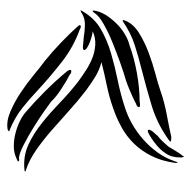

<svg xmlns="http://www.w3.org/2000/svg" viewBox="-19 -538 526 528"><g transform="rotate(-90 244.0 -274.0)"><path d="M438 -316Q437 -314 433 -315Q429 -316 426 -318Q379 -335 339 -366Q299 -397 260 -433Q237 -455 210.5 -476Q184 -497 149 -511Q147 -511 147 -512Q148 -515 152 -516Q174 -520 201 -508.5Q228 -497 253.5 -480Q279 -463 302 -444Q325 -425 340 -414Q365 -394 390.5 -369.5Q416 -345 433 -326Q435 -323 437.5 -320.5Q440 -318 438 -316ZM478 -273Q474 -256 463.5 -241Q453 -226 440 -213.5Q427 -201 412 -192.5Q397 -184 384 -181Q349 -168 307 -160.5Q265 -153 229 -153Q224 -152 219.5 -152Q215 -152 214 -153Q212 -157 216.5 -160Q221 -163 223 -163Q230 -167 241 -172Q252 -177 264 -182Q276 -187 288 -191Q300 -195 308 -197Q315 -199 338.5 -207.5Q362 -216 389.5 -227Q417 -238 441 -251.5Q465 -265 473 -278Q476 -283 478 -282Q480 -281 478 -273ZM315 -342Q313 -340 308.5 -341.5Q304 -343 303 -345Q287 -353 264 -368Q241 -383 229 -396Q224 -400 203.5 -414.5Q183 -429 158 -444.5Q133 -460 108.5 -472.5Q84 -485 71 -485Q69 -483 66.5 -484.5Q64 -486 64 -488L73 -492Q88 -499 106 -499Q124 -499 141.5 -494.5Q159 -490 174.5 -482.5Q190 -475 200 -466Q227 -443 256.5 -413.5Q286 -384 310 -355Q312 -353 314.5 -348.5Q317 -344 315 -342ZM477 -310Q458 -277 427.5 -259.5Q397 -242 361 -231.5Q325 -221 286 -213Q247 -205 211 -193Q189 -186 167 -173.5Q145 -161 125 -143.5Q105 -126 89 -104Q73 -82 64 -55Q62 -49 62 -49Q60 -49 60 -51Q60 -53 60 -55Q65 -92 79 -120Q93 -148 113 -168.5Q133 -189 158.5 -203Q184 -217 211 -226Q242 -237 274 -243.5Q306 -250 337 -258Q315 -264 297 -275Q279 -286 260 -300Q230 -323 202.5 -348Q175 -373 148.5 -396Q122 -419 95.5 -437.5Q69 -456 40 -466H38Q36 -466 37 -467Q36 -469 39 -469.5Q42 -470 44 -470Q80 -473 111 -458.5Q142 -444 170.5 -421Q199 -398 227 -371Q255 -344 285 -321Q300 -310 316.5 -299.5Q333 -289 350 -282.5Q367 -276 385.5 -275Q404 -274 422 -282Q413 -283 403.5 -286Q394 -289 386 -292.5Q378 -296 373.5 -300Q369 -304 371 -307Q373 -310 385.5 -308.5Q398 -307 403 -307Q421 -304 438.5 -303.5Q456 -303 470 -311Q472 -313 477 -315Q482 -317 477 -310ZM453 -199Q453 -198 452.5 -197Q452 -196 452 -195Q451 -193 451 -192Q442 -170 417 -154.5Q392 -139 362.5 -128Q333 -117 304.5 -109.5Q276 -102 259 -96Q228 -85 193 -78.5Q158 -72 132 -66Q122 -66 119 -67Q119 -70 122.5 -72.5Q126 -75 129 -77Q171 -106 219.5 -120.5Q268 -135 319 -148Q351 -156 384 -166.5Q417 -177 449 -199Q453 -200 453 -199ZM151 -129Q152 -127 150 -123Q148 -119 145 -115.5Q142 -112 139 -109Q136 -106 136 -105Q126 -97 119 -89.5Q112 -82 105 -74Q98 -63 92 -52.5Q86 -42 79 -34Q79 -32 77 -31Q75 -30 77 -32Q75 -34 75 -39V-42Q75 -53 78 -64.5Q81 -76 95 -93Q100 -99 109 -106.5Q118 -114 127 -120Q136 -126 142.5 -129Q149 -132 151 -129Z"/></g></svg>

Font: Akronim
Style: Regular
Weight: 400
Designer: Grzegorz Klimczewski
Foundry: Fonty.PL
Version: Version 1.001